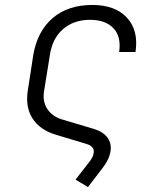

<svg xmlns="http://www.w3.org/2000/svg" viewBox="-20 -580 640 775"><path d="M285 145 344 69Q356 52 358 38Q363 11 329 1L203 -37Q141 -56 111.5 -101.5Q82 -147 92 -213L114 -356Q130 -453 192 -506.5Q254 -560 353 -560Q445 -560 492.5 -508.5Q540 -457 527 -370H461Q470 -432 438 -466Q406 -500 343 -500Q278 -500 234.5 -462.5Q191 -425 181 -356L158 -213Q151 -170 171 -140Q191 -110 230 -98L361 -59Q398 -47 414.5 -23.5Q431 0 426 31Q421 64 392 101L335 175Z"/></svg>

Font: JetBrains Mono NL ExtraLight
Style: Italic
Weight: 200
Italic angle: -9°
Monospace: yes
Designer: Philipp Nurullin, Konstantin Bulenkov
Foundry: JetBrains
Version: Version 2.305; ttfautohint (v1.8.4.7-5d5b)